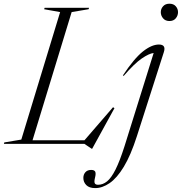

<svg xmlns="http://www.w3.org/2000/svg" viewBox="-62 -756 955 1009"><path d="M314.5 -692.5 109 -19H382L532 -192.5L539.5 -187.5L422.5 25.5H419.5L381.5 0H-41.5L-39.5 -7.5L50 -22.5L254 -692.5L170 -707.5L172.5 -715H406L403.5 -707.5ZM783 -692Q783 -709.5 795 -723Q807 -736.5 828.5 -736.5Q850 -736.5 861.8 -723Q873.5 -709.5 873.5 -692Q873.5 -674 861.8 -659.8Q850 -645.5 828.5 -645.5Q807 -645.5 795 -659.8Q783 -674 783 -692ZM657.5 -40.5Q625 60.5 588.8 120.2Q552.5 180 514.2 206.2Q476 232.5 438.5 232.5Q407 232.5 391.5 216.8Q376 201 376 179Q376 161 386.8 149Q397.5 137 417 137Q433.5 137 438.2 146Q443 155 437.5 177Q432 199 436 207Q440 215 453.5 215Q478.5 215 500.8 197Q523 179 545.2 134.8Q567.5 90.5 592.5 12L745.5 -477.5Q721.5 -475 682.8 -448.5Q644 -422 588 -357L584 -360Q643 -449 689 -485.5Q735 -522 773 -522Q812 -522 799 -482Z"/></svg>

Font: Newsreader Display Light
Style: Italic
Weight: 300
Italic angle: -17°
Designer: Hugues Gentile
Foundry: Production Type
Version: Version 1.001